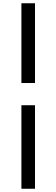

<svg xmlns="http://www.w3.org/2000/svg" viewBox="-20 -870 344 1173"><path d="M193.8 -362.8H110.8V-850.1H193.8ZM110.8 283.2V-227.1H193.8V283.2Z"/></svg>

Font: Noto Serif JP Black
Style: Regular
Weight: 900
Designer: Ryoko NISHIZUKA  (kana & ideographs); Frank Grießhammer (Latin, Greek & Cyrillic); Wenlong ZHANG  (bopomofo); Sandoll Co
Foundry: Adobe Systems Incorporated
Version: Version 1.001;PS 1.001;hotconv 16.6.54;makeotf.lib2.5.65590